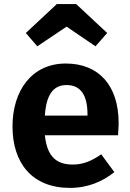

<svg xmlns="http://www.w3.org/2000/svg" viewBox="-20 -900 636 937"><path d="M305 -770 446 -674 503 -739 352 -880H257L106 -739L162 -674ZM559 -299C559 -482 463 -590 301 -590C134 -590 41 -456 41 -283C41 -104 137 17 321 17C410 17 482 -15 538 -60L474 -147C424 -112 383 -97 335 -97C261 -97 210 -130 199 -240H556C557 -256 559 -280 559 -299ZM407 -336H199C206 -444 244 -485 305 -485C378 -485 407 -429 407 -342Z"/></svg>

Font: Glow Sans TC Normal
Style: Bold
Weight: 700
Designer: Ryoko NISHIZUKA (kana, bopomofo & ideographs); Paul D. Hunt (Latin, Greek & Cyrillic); Sandoll Communications, Soo-young
Version: Version 0.93